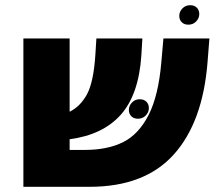

<svg xmlns="http://www.w3.org/2000/svg" viewBox="-20 -719 826 739"><path d="M786 -571 779 -482Q761 -249 649 -124.5Q537 0 325 0H70V-571H248V-289Q289 -309 314.5 -355.5Q340 -402 347 -507L351 -571H528L524 -505Q514 -355 445 -277.5Q376 -200 248 -183V-142H307Q394 -142 454 -172Q514 -202 552 -276.5Q590 -351 601 -480L609 -571ZM553 -303Q553 -318 543.5 -327.5Q534 -337 518 -337Q500 -337 488 -324.5Q476 -312 476 -296Q476 -281 485.5 -271.5Q495 -262 511 -262Q529 -262 541 -274.5Q553 -287 553 -303ZM747 -665Q747 -680 737.5 -689.5Q728 -699 712 -699Q694 -699 682 -686.5Q670 -674 670 -658Q670 -643 679.5 -633.5Q689 -624 705 -624Q723 -624 735 -636.5Q747 -649 747 -665Z"/></svg>

Font: FiraGO Heavy
Style: Italic
Weight: 900
Italic angle: -8°
Designer: bBox Type GmbH
Foundry: bBox Type GmbH
Version: Version 1.001